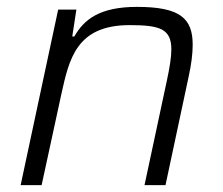

<svg xmlns="http://www.w3.org/2000/svg" viewBox="-20 -538 647 558"><path d="M149 -510 40 0H101L158 -263C181 -367 202 -465 357 -465C445 -465 478 -454 478 -394C478 -372 473 -341 465 -304L400 0H461L528 -314C536 -350 540 -382 540 -408C540 -485 503 -518 378 -518C269 -518 224 -481 196 -432H190L202 -510Z"/></svg>

Font: Saira UNSAM Light Italic
Style: Regular
Weight: 300
Italic angle: -12°
Designer: Hector Gatti with collaboration of the Omnibus-Type team
Foundry: Omnibus-Type
Version: Version 0.072;PS 000.072;hotconv 1.0.88;makeotf.lib2.5.64775